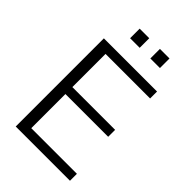

<svg xmlns="http://www.w3.org/2000/svg" viewBox="-263 -1005 1107 1107"><g transform="rotate(45 290.5 -452.0)"><path d="M87.9 -718.8H521.5V-662.1H158.2V-391.6H506.8V-335H158.2V-56.6H530.3V0H87.9ZM194.3 -826.2V-904.3H272.5V-826.2ZM359.4 -826.2V-904.3H437.5V-826.2Z"/></g></svg>

Font: Min Sans Light
Style: Regular
Weight: 300
Designer: Jinseong-Kim, NotoSansCJK, Nunito
Foundry: Jinseong-Kim
Version: Version 1.400;Glyphs 3.1.2 (3151)